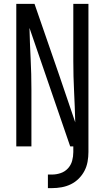

<svg xmlns="http://www.w3.org/2000/svg" viewBox="-20 -755 540 990"><path d="M227 215V145H248Q271 145 293 137.5Q315 130 330.5 113Q346 96 352 74Q358 52 358 29V0H342L132 -611Q134 -531 138 -452Q142 -373 142 -294V0H64V-735H158L284 -371L368 -124Q366 -204 362 -283Q358 -362 358 -441V-735H436V29Q436 54 431.5 79Q427 104 415.5 126Q404 148 386 166Q368 184 345.5 195Q323 206 298 210.5Q273 215 248 215Z"/></svg>

Font: Iosevka Custom
Style: Regular
Weight: 400
Monospace: yes
Designer: Belleve Invis
Foundry: Belleve Invis
Version: Version 32.5.0; ttfautohint (v1.8.4)